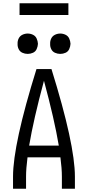

<svg xmlns="http://www.w3.org/2000/svg" viewBox="-20 -1159 540 1179"><path d="M60 0V-74Q60 -273 204 -735H296Q440 -273 440 -74V0H360V-74Q360 -124 351 -193H149Q140 -124 140 -74V0ZM159 -265H341Q314 -426 250 -663Q186 -426 159 -265ZM150 -828Q133 -828 117.5 -835Q102 -842 94.5 -857.5Q87 -873 88 -890Q87 -907 94.5 -922.5Q102 -938 117.5 -945.5Q133 -953 150 -953Q167 -953 182.5 -945.5Q198 -938 205 -922.5Q212 -907 213 -890Q212 -873 205 -857.5Q198 -842 182.5 -835Q167 -828 150 -828ZM350 -828Q333 -828 317.5 -835Q302 -842 294.5 -857.5Q287 -873 288 -890Q287 -907 294.5 -922.5Q302 -938 317.5 -945.5Q333 -953 350 -953Q367 -953 382.5 -945.5Q398 -938 405 -922.5Q412 -907 413 -890Q412 -873 405 -857.5Q398 -842 382.5 -835Q367 -828 350 -828ZM100 -1067V-1139H400V-1067Z"/></svg>

Font: Iosevka SS08
Style: Regular
Weight: 400
Monospace: yes
Designer: Belleve Invis
Foundry: Belleve Invis
Version: 2.1.0; ttfautohint (v1.8.2)